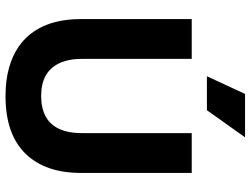

<svg xmlns="http://www.w3.org/2000/svg" viewBox="-126 -767 907 695"><g transform="rotate(90 327.5 -419.5)"><path d="M328 14Q271 14 226 1.5Q181 -11 147.5 -34.5Q114 -58 92 -91.5Q70 -125 59.5 -167Q49 -209 49 -259V-660H193V-265Q193 -214 209 -180.5Q225 -147 254.5 -131Q284 -115 327 -115Q371 -115 401 -131Q431 -147 446.5 -180Q462 -213 462 -265V-660H606V-259Q606 -129 535.5 -57.5Q465 14 328 14ZM379 -715H256L320 -853H477Z"/></g></svg>

Font: Bricolage Grotesque 72pt
Style: Bold
Weight: 700
Designer: Mathieu Triay
Foundry: Atelier Triay
Version: Version 1.001;gftools[0.9.33.dev8+g029e19f]